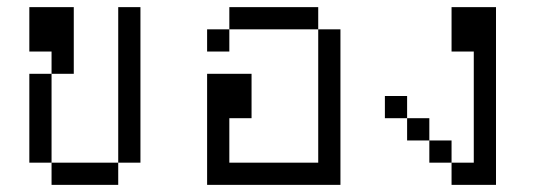

<svg xmlns="http://www.w3.org/2000/svg" viewBox="-20 -520 1540 540"><path d="M125 -62.5V0H312.5V-62.5ZM125 -62.5Q125 -62.5 125 -312.5H62.5Q62.5 -312.5 62.5 -62.5ZM312.5 -62.5H375V-500H312.5ZM125 -312.5H187.5V-500H62.5Q62.5 -500 62.5 -375H125Z M562.5 -312.5V0H937.5V-437.5H875Q875 -437.5 875 -62.5H625Q625 -62.5 625 -187.5H687.5Q687.5 -187.5 687.5 -312.5ZM625 -437.5H562.5V-375H625ZM625 -437.5H875V-500H625Z M1250 -62.5V0H1375Q1375 0 1375 -500H1250Q1250 -500 1250 -375H1312.5V-62.5ZM1250 -62.5V-125H1187.5V-62.5ZM1187.5 -125V-187.5H1125V-125ZM1125 -187.5V-250H1062.5V-187.5Z"/></svg>

Font: BFUnifontExMono
Style: Regular
Weight: 500
Version: Version 15.0.06